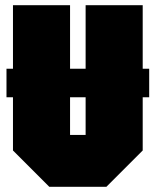

<svg xmlns="http://www.w3.org/2000/svg" viewBox="-20 -720 600 740"><path d="M5 -345V-455H555V-345ZM30 -140V-700H250V-200H310V-700H530V-140L390 0H170Z"/></svg>

Font: Tektur Condensed Black
Style: Regular
Weight: 900
Width: 3
Designer: Adam Jagosz
Foundry: Adam Jagosz
Version: Version 1.005;gftools[0.9.30]